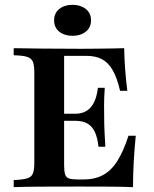

<svg xmlns="http://www.w3.org/2000/svg" viewBox="-20 -769 633 789"><path d="M36.3 0V-29Q73.4 -30.6 91.1 -35.9Q108.9 -41.1 114.9 -55.6Q121 -70.2 121 -98.4V-472.6Q121 -501.6 114.9 -515.7Q108.9 -529.8 91.1 -535.5Q73.4 -541.1 36.3 -541.9V-571Q79.8 -570.2 150 -569.4Q220.2 -568.5 313.7 -568.5Q349.2 -568.5 381 -569Q412.9 -569.4 440.3 -569.8Q467.7 -570.2 490.3 -571Q491.1 -526.6 494.4 -483.1Q497.6 -439.5 503.2 -396H473.4Q461.3 -448.4 443.5 -479.8Q425.8 -511.3 399.6 -525.4Q373.4 -539.5 335.5 -539.5H243.5V-89.5Q243.5 -65.3 247.6 -52.4Q251.6 -39.5 264.1 -35.5Q276.6 -31.5 300.8 -31.5H323.4Q369.4 -31.5 403.2 -49.6Q437.1 -67.7 462.1 -107.3Q487.1 -146.8 508.1 -211.3H537.9Q532.3 -154 529.4 -102Q526.6 -50 526.6 0Q487.1 -1.6 434.3 -2Q381.5 -2.4 309.7 -2.4Q217.7 -2.4 148.4 -2Q79 -1.6 36.3 0ZM217.7 -272.6V-301.6H364.5V-272.6ZM384.7 -166.1Q380.6 -204 369.4 -227.4Q358.1 -250.8 338.7 -261.7Q319.4 -272.6 288.7 -272.6V-301.6Q329.8 -301.6 352.8 -327.8Q375.8 -354 382.3 -408.1H410.5Q407.3 -360.5 407.7 -334.7Q408.1 -308.9 408.1 -287.1Q408.1 -270.2 408.5 -253.6Q408.9 -237.1 410.1 -216.5Q411.3 -196 412.9 -166.1ZM278.2 -621.8Q245.2 -621.8 223.8 -638.7Q202.4 -655.6 202.4 -685.5Q202.4 -715.3 223.8 -732.3Q245.2 -749.2 278.2 -749.2Q310.5 -749.2 332.3 -732.3Q354 -715.3 354 -685.5Q354 -655.6 332.3 -638.7Q310.5 -621.8 278.2 -621.8Z"/></svg>

Font: Playfair
Style: Bold
Weight: 700
Designer: Claus Eggers Sørensen
Foundry: Claus Eggers Sørensen
Version: Version 2.001;gftools[0.9.30]